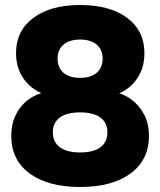

<svg xmlns="http://www.w3.org/2000/svg" viewBox="-20 -736 640 767"><path d="M300 11Q172 11 98.5 -43Q25 -97 25 -193Q25 -243 45 -281Q65 -319 99 -342Q133 -365 175 -370V-353Q138 -363 108 -386Q78 -409 61 -444Q44 -479 44 -523Q44 -613 113 -664.5Q182 -716 300 -716Q419 -716 488 -664.5Q557 -613 557 -523Q557 -478 539.5 -442.5Q522 -407 492.5 -384.5Q463 -362 427 -354V-370Q469 -364 502 -340.5Q535 -317 555 -280Q575 -243 575 -193Q575 -97 501.5 -43Q428 11 300 11ZM300 -127Q354 -127 381.5 -148Q409 -169 409 -207Q409 -246 381 -266.5Q353 -287 300 -287Q247 -287 219 -266.5Q191 -246 191 -207Q191 -169 219 -148Q247 -127 300 -127ZM300 -425Q343 -425 366.5 -445.5Q390 -466 390 -502Q390 -537 366.5 -557.5Q343 -578 300 -578Q257 -578 233.5 -557.5Q210 -537 210 -502Q210 -466 233.5 -445.5Q257 -425 300 -425Z"/></svg>

Font: Nunito Sans 10pt Black
Style: Regular
Weight: 900
Designer: Vernon Adams
Foundry: Vernon Adams
Version: Version 3.101;gftools[0.9.27]